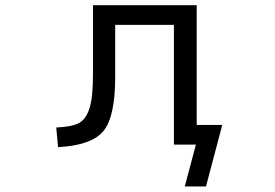

<svg xmlns="http://www.w3.org/2000/svg" viewBox="-20 -544 1040 725"><path d="M331.1 -264.6V-524.4H722.7V-72.3H819.3L757.8 160.2H677.7L719.7 2H715.8H678.7H636.7V-450.2H415V-252.9Q415 -103.5 370.6 -49.3Q326.2 4.9 199.2 11.7L192.4 -62.5Q254.9 -65.4 280.3 -80.6Q305.7 -95.7 318.4 -136.7Q331.1 -177.7 331.1 -264.6Z"/></svg>

Font: GenEi Gothic M Regular
Style: Regular
Weight: 400
Designer: o_tamon (Modified); [Source Han Sans]
Ryoko NISHIZUKA  (kana & ideographs); Paul D. Hunt (Latin, Greek & Cyrillic); Wenl
Version: Version 1.1a;Original Version 1.004